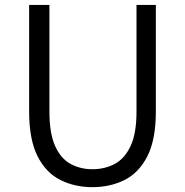

<svg xmlns="http://www.w3.org/2000/svg" viewBox="-20 -752 756 785"><path d="M357.9 13.2Q286.1 13.2 227.3 -15.9Q168.5 -44.9 133.8 -112.8Q99.1 -180.7 99.1 -296.9V-731.9H182.1V-295.9Q182.1 -206.1 205.6 -154.5Q229 -103 269 -81.5Q309.1 -60.1 357.9 -60.1Q407.7 -60.1 448.5 -81.5Q489.3 -103 513.7 -154.5Q538.1 -206.1 538.1 -295.9V-731.9H617.2V-296.9Q617.2 -180.7 582.3 -112.8Q547.4 -44.9 488.8 -15.9Q430.2 13.2 357.9 13.2Z"/></svg>

Font: `nÑOS CN Normal
Style: Regular
Weight: 350
Designer: Ryoko NISHIZUKA ?XZm?[P (kana & ideographs); Paul D. Hunt (Latin, Greek & Cyrillic); Wenlong ZHANG _ e??? (bopomofo); Sa
Foundry: Adobe Systems Incorporated
Version: Version 1.004 June 21, 2023